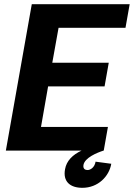

<svg xmlns="http://www.w3.org/2000/svg" viewBox="-20 -720 669 918"><path d="M8 0H370C327 20 298 49 291 89C280 148 315 178 374 178C449 178 502 123 512 63L437 53C432 83 410 93 399 93C389 93 376 89 379 69C385 34 444 10 475 0H476L496 -113H176L210 -307H480L500 -420H230L260 -587H580L600 -700H132Z"/></svg>

Font: Uncut Sans
Style: Bold Italic
Weight: 700
Italic angle: -10°
Designer: Kasper Nordkvist
Foundry: Uncut Type
Version: Version 1.111;FEAKit 1.0